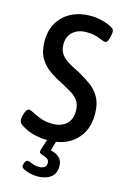

<svg xmlns="http://www.w3.org/2000/svg" viewBox="-137 -773 693 1047"><g transform="rotate(15 210.0 -249.5)"><path d="M190 6Q148 6 110 -3.5Q72 -13 41 -33Q18 -46 18 -65Q18 -73 21.5 -88.5Q25 -104 32 -116.5Q39 -129 48 -129Q57 -129 76 -118.5Q95 -108 124 -97.5Q153 -87 192 -87Q236 -87 266 -112Q296 -137 296 -188Q296 -223 280 -245.5Q264 -268 237.5 -283.5Q211 -299 181 -315Q142 -334 108 -358Q74 -382 53 -418.5Q32 -455 32 -513Q32 -574 59 -618.5Q86 -663 133 -686.5Q180 -710 240 -710Q272 -710 304.5 -702Q337 -694 362 -680Q370 -675 374 -670Q378 -665 378 -656Q378 -648 375 -633Q372 -618 366.5 -605.5Q361 -593 353 -593Q342 -593 313 -605.5Q284 -618 240 -618Q194 -618 165 -592.5Q136 -567 136 -522Q136 -487 153 -465Q170 -443 197 -427.5Q224 -412 255 -397Q293 -376 326.5 -352Q360 -328 380.5 -291Q401 -254 401 -196Q401 -104 343.5 -49Q286 6 190 6ZM186 211Q165 211 143 206Q121 201 106.5 193Q92 185 92 177Q92 169 97.5 156Q103 143 111 143Q123 143 140.5 151Q158 159 182 159Q195 159 208 152.5Q221 146 221 126Q221 112 212.5 105Q204 98 193 95Q182 92 173 88Q164 84 164 76Q164 70 169 54Q174 38 188 -3H236L219 55Q248 60 267.5 77.5Q287 95 287 126Q287 160 271.5 178Q256 196 232.5 203.5Q209 211 186 211Z"/></g></svg>

Font: Asap Condensed Medium
Style: Regular
Weight: 500
Width: 3
Designer: Pablo Cosgaya
Foundry: Omnibus-Type
Version: Version 3.001; ttfautohint (v1.8.4.7-5d5b)